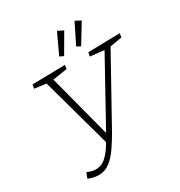

<svg xmlns="http://www.w3.org/2000/svg" viewBox="-208 -1048 1129 1202"><g transform="rotate(-30 356.5 -447.5)"><path d="M82 -7 97 -46Q114 -39 129 -35Q144 -31 159 -31Q201 -31 234.5 -62.5Q268 -94 298 -147L159 -651L75 -662L80 -690L317 -695L313 -667L208 -651L327 -197L578 -651L478 -662L483 -690L713 -695L709 -667L622 -652L360 -180Q333 -133 303.5 -90Q274 -47 238.5 -19Q203 9 157 9Q123 9 82 -7ZM463 -745 435 -759 507 -904 547 -883ZM340 -745 312 -758 380 -904 421 -884Z"/></g></svg>

Font: Bitter Light
Style: Italic
Weight: 300
Italic angle: -9°
Designer: Sol Matas, and Bitter project Authors
Foundry: Sol Matas
Version: Version 2.001